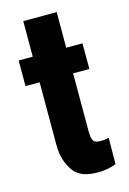

<svg xmlns="http://www.w3.org/2000/svg" viewBox="-105 -700 511 763"><g transform="rotate(-15 151.0 -319.0)"><path d="M207.5 -502H271.5H274.4V-498.5V-399.9V-396.5H271.5H207.5V-156.2Q207.5 -128.9 214.8 -118.2Q222.2 -108.4 243.2 -108.4Q243.2 -108.4 243.7 -108.4Q261.7 -108.4 273.9 -111.8L277.8 -112.8V-108.4L276.9 -6.3V-4.4L274.9 -3.4Q240.7 9.3 201.2 9.3Q130.9 9.3 103.5 -27.8Q69.8 -73.2 69.8 -137.2V-396.5H14.6H11.7V-399.9V-498.5V-502H14.6H69.8V-648.4H207.5Z"/></g></svg>

Font: MAUL Condensed Bold
Style: Condensed Bold
Weight: 700
Designer: MAUL
Version: Version 1.0; 2020; ttfautohint (v1.8.3)